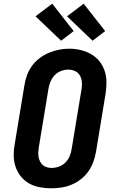

<svg xmlns="http://www.w3.org/2000/svg" viewBox="-20 -1009 640 1037"><path d="M256 8Q224 8 193 2Q162 -4 136 -19Q110 -34 91.5 -57.5Q73 -81 63.5 -110Q54 -139 54 -171Q54 -203 60 -234L112 -549Q116 -576 126 -603Q136 -630 153 -653.5Q170 -677 194 -695Q218 -713 244.5 -724Q271 -735 298.5 -740.5Q326 -746 354 -746Q386 -746 416.5 -738.5Q447 -731 473 -716Q499 -701 517.5 -677.5Q536 -654 545.5 -625Q555 -596 555 -564Q555 -532 550 -501L498 -186Q493 -159 483 -132Q473 -105 456 -81.5Q439 -58 415.5 -40Q392 -22 365 -11Q338 0 310.5 4Q283 8 256 8ZM258 -102Q278 -102 298 -109Q318 -116 333 -131Q348 -146 356 -165.5Q364 -185 367 -204L419 -519Q423 -539 422.5 -559.5Q422 -580 413.5 -597.5Q405 -615 387.5 -624Q370 -633 349 -633Q329 -633 309.5 -625.5Q290 -618 275.5 -603Q261 -588 253 -569Q245 -550 242 -531L190 -216Q188 -203 187 -189.5Q186 -176 188 -163Q190 -150 195.5 -138.5Q201 -127 210 -118.5Q219 -110 232 -106Q245 -102 258 -102ZM480 -789 342 -921 432 -989 548 -841ZM310 -789 172 -921 262 -989 378 -841Z"/></svg>

Font: Iosevka Curly Slab XBdEx
Style: Italic
Weight: 800
Width: 7
Italic angle: -9°
Monospace: yes
Designer: Belleve Invis
Foundry: Belleve Invis
Version: Version 11.1.0; ttfautohint (v1.8.3)